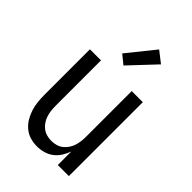

<svg xmlns="http://www.w3.org/2000/svg" viewBox="-228 -855 955 955"><g transform="rotate(45 250.0 -377.5)"><path d="M219 8Q194 8 170.5 1Q147 -6 128 -22Q109 -38 96.5 -59Q84 -80 76.5 -103.5Q69 -127 66.5 -151.5Q64 -176 64 -200V-520H142V-200Q142 -183 144 -166.5Q146 -150 151 -134.5Q156 -119 165.5 -105Q175 -91 188 -81Q201 -71 217 -66.5Q233 -62 250 -62Q267 -62 283 -66.5Q299 -71 312 -81Q325 -91 334.5 -105Q344 -119 349 -134.5Q354 -150 356 -166.5Q358 -183 358 -200V-520H436V0H358V-95Q350 -73 337.5 -53Q325 -33 306.5 -19Q288 -5 265 1.5Q242 8 219 8ZM239 -581 192 -619 308 -763 367 -717Z"/></g></svg>

Font: Iosevka srxl
Style: Regular
Weight: 400
Monospace: yes
Designer: Belleve Invis
Foundry: Belleve Invis
Version: Version 33.0.1; ttfautohint (v1.8.3)